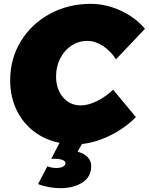

<svg xmlns="http://www.w3.org/2000/svg" viewBox="-20 -736 775 1000"><path d="M407 14 384 54Q420 64 437.5 83.5Q455 103 455 129Q455 186 408.5 215Q362 244 295 244Q235 244 178 223L227 130Q250 139 274 139Q294 139 307.5 132Q321 125 321 114Q321 103 305 97Q289 91 267 91H247L290 8Q212 -8 154 -53.5Q96 -99 64.5 -167Q33 -235 33 -318Q33 -430 88.5 -521Q144 -612 240 -664Q336 -716 452 -716Q532 -716 609 -680.5Q686 -645 735 -586L584 -427Q557 -470 516.5 -496.5Q476 -523 435 -523Q390 -523 353 -499Q316 -475 294 -432.5Q272 -390 272 -338Q272 -272 308 -229.5Q344 -187 401 -187Q439 -187 485 -209.5Q531 -232 569 -269L688 -126Q631 -69 556 -31.5Q481 6 407 14Z"/></svg>

Font: TypoPRO Montserrat
Style: Italic
Weight: 900
Italic angle: -11.3°
Designer: Julieta Ulanovsky
Foundry: Julieta Ulanovsky
Version: Version 6.001